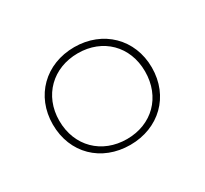

<svg xmlns="http://www.w3.org/2000/svg" viewBox="-76 -866 549 514"><g transform="rotate(-30 198.0 -609.0)"><path d="M198 -760C109 -760 45 -697 45 -609C45 -520 109 -458 198 -458C286 -458 351 -520 351 -609C351 -697 286 -760 198 -760ZM198 -741C275 -741 330 -687 330 -609C330 -530 275 -476 198 -476C121 -476 65 -530 65 -609C65 -687 121 -741 198 -741Z"/></g></svg>

Font: Montserrat Thin
Style: Regular
Weight: 250
Designer: Julieta Ulanovsky
Foundry: Julieta Ulanovsky
Version: Version 4.000